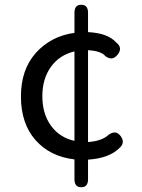

<svg xmlns="http://www.w3.org/2000/svg" viewBox="-20 -750 595 807"><path d="M350 4Q350 37 321.5 37Q293 37 293 4V-80Q190 -92 129 -161.5Q68 -231 68 -344.5Q68 -458 131 -528Q194 -598 293 -612V-697Q293 -730 321.5 -730Q350 -730 350 -697V-615Q433 -611 469 -571Q497 -549 474.5 -520.5Q452 -492 423 -514Q405 -536 350 -539V-153Q408 -157 436 -183Q467 -206 487.5 -177.5Q508 -149 480 -126Q438 -85 350 -79ZM293 -158V-534Q230 -519 194 -469Q158 -419 158 -345.5Q158 -272 194 -222Q230 -172 293 -158Z"/></svg>

Font: Raw Maruko Gothic CJK TC
Style: Regular
Weight: 400
Version: Version 1.001